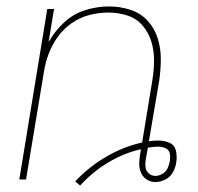

<svg xmlns="http://www.w3.org/2000/svg" viewBox="-20 -558 616 597"><path d="M229 19Q267 -23 316 -52.5Q365 -82 418 -94Q418 -92 417.5 -90Q417 -88 417 -86Q414 -71 413 -55Q412 -39 417 -24.5Q422 -10 434.5 -1Q447 8 463 8Q479 8 494.5 0Q510 -8 518 -23Q526 -38 528 -53Q531 -72 527 -89.5Q523 -107 507 -114Q491 -121 473 -121Q465 -121 458 -120.5Q451 -120 443 -119L475 -307Q480 -341 480 -375Q480 -409 470 -440Q460 -471 438 -494.5Q416 -518 384 -528Q352 -538 319 -538Q282 -538 245 -526.5Q208 -515 179 -488Q150 -461 131 -427L148 -530H127L40 0H61L116 -331Q120 -360 130.5 -388.5Q141 -417 159 -442.5Q177 -468 203 -486Q229 -504 258.5 -511.5Q288 -519 317 -519Q347 -519 375.5 -510Q404 -501 423 -479Q442 -457 450.5 -429Q459 -401 459 -371Q459 -341 454 -310L422 -115Q364 -102 310 -70.5Q256 -39 214 6ZM463 -11Q452 -11 443 -18.5Q434 -26 432.5 -37.5Q431 -49 433 -61Q434 -69 436 -77.5Q438 -86 439 -94L440 -99Q448 -100 456 -101Q464 -102 472 -102Q484 -102 495 -97Q506 -92 508 -80.5Q510 -69 508 -57Q506 -45 501 -34.5Q496 -24 485 -17.5Q474 -11 463 -11Z"/></svg>

Font: Iosevka Sparkle Thin Oblique
Style: Regular
Weight: 100
Italic angle: -9°
Designer: Belleve Invis
Foundry: Belleve Invis
Version: Version 4.5.0; ttfautohint (v1.8.3)